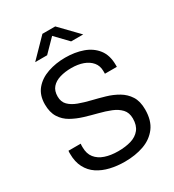

<svg xmlns="http://www.w3.org/2000/svg" viewBox="-211 -1001 1021 1129"><g transform="rotate(-30 300.0 -437.0)"><path d="M301 10Q249 10 202.5 -1Q156 -12 120.5 -35.5Q85 -59 64.5 -98Q44 -137 44 -192Q44 -197 44 -202Q44 -207 45 -212H128Q127 -206 127 -200Q127 -194 127 -188Q127 -144 149 -116.5Q171 -89 209.5 -76Q248 -63 298 -63Q348 -63 386 -74.5Q424 -86 446 -113.5Q468 -141 468 -187Q468 -227 445.5 -251Q423 -275 387 -289.5Q351 -304 307.5 -315Q264 -326 221 -339Q178 -352 141.5 -372.5Q105 -393 83 -428Q61 -463 61 -517Q61 -579 94 -618.5Q127 -658 182 -677Q237 -696 301 -696Q367 -696 420.5 -677Q474 -658 506 -617Q538 -576 538 -510V-497H457V-515Q457 -551 436.5 -575.5Q416 -600 381.5 -612.5Q347 -625 302 -625Q259 -625 224 -614.5Q189 -604 169 -581Q149 -558 149 -520Q149 -483 171 -461Q193 -439 229.5 -425.5Q266 -412 309.5 -401.5Q353 -391 396 -378.5Q439 -366 475.5 -344.5Q512 -323 534.5 -288Q557 -253 557 -197Q557 -122 522.5 -76.5Q488 -31 430.5 -10.5Q373 10 301 10ZM136 -761 256 -884H343L462 -761H380L285 -860H314L217 -761Z"/></g></svg>

Font: Chivo Mono Medium Light
Style: Regular
Weight: 300
Monospace: yes
Version: Version 1.008